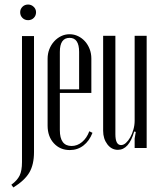

<svg xmlns="http://www.w3.org/2000/svg" viewBox="-20 -654 698 847"><path d="M69 -600Q69 -614 79 -624Q89 -634 104 -634Q118 -634 128.5 -624Q139 -614 139 -600Q139 -585 129 -575Q119 -565 104 -565Q89 -565 79 -575Q69 -585 69 -600ZM130 17Q130 72 109.5 107Q89 142 39 173L30 161Q56 142 66.5 120.5Q77 99 77 61V-495H130Z M190 -395Q190 -417 197.5 -436.5Q205 -456 218.5 -471Q232 -486 249.5 -494.5Q267 -503 287 -503Q307 -503 324.5 -494.5Q342 -486 355 -471.5Q368 -457 375.5 -437.5Q383 -418 383 -396V-244H244V-80Q244 -10 296 -10Q321 -10 342 -27.5Q363 -45 374 -75L388 -68Q374 -32 348 -12Q322 8 288 8Q245 8 217.5 -22Q190 -52 190 -100ZM329 -260V-425Q329 -487 287 -487Q244 -487 244 -425V-260Z M572 -74Q549 7 500 7Q472 7 453.5 -17.5Q435 -42 435 -77V-496H489V-62Q489 -14 514 -14Q525 -14 535.5 -23.5Q546 -33 554.5 -48Q563 -63 568.5 -82.5Q574 -102 574 -121V-496H627V-1H574V-43L579 -72Z"/></svg>

Font: Moniqa Cond Heading
Style: Regular
Weight: 400
Width: 3
Designer: Rajesh Rajput
Foundry: Rajesh Rajput
Version: Version 1.000